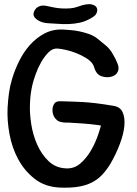

<svg xmlns="http://www.w3.org/2000/svg" viewBox="-20 -870 650 910"><path d="M504 -95Q486 -65 465 -42.5Q444 -20 416 -5.5Q388 9 351 15Q314 21 264 19Q194 16 145.5 -21.5Q97 -59 67 -114Q37 -169 25 -234.5Q13 -300 16 -360Q18 -395 22.5 -428.5Q27 -462 37 -495Q49 -536 70 -579Q91 -622 121 -656Q151 -690 190.5 -711Q230 -732 278 -730Q293 -729 313.5 -727.5Q334 -726 356 -721.5Q378 -717 401 -709Q424 -701 443 -686Q461 -672 482 -654Q503 -636 515 -613Q529 -590 537.5 -567.5Q546 -545 538 -530Q533 -519 523 -513Q513 -507 501 -505Q489 -503 476.5 -505Q464 -507 455 -511Q447 -516 442.5 -520.5Q438 -525 433 -534Q429 -542 426.5 -550.5Q424 -559 419 -567Q409 -582 388 -595Q367 -608 342 -618Q317 -628 292.5 -633.5Q268 -639 251 -640Q229 -641 210 -622Q191 -603 175.5 -576Q160 -549 149.5 -519.5Q139 -490 134 -470Q123 -423 122 -376Q120 -334 128 -282Q136 -230 156.5 -184Q177 -138 210.5 -106Q244 -74 293 -72Q331 -70 360 -94.5Q389 -119 411 -156.5Q433 -194 447.5 -238.5Q462 -283 471 -320Q473 -327 458 -335Q443 -343 425.5 -350.5Q408 -358 394.5 -364Q381 -370 385 -373Q389 -376 417.5 -375.5Q446 -375 512 -369Q548 -366 560.5 -339.5Q573 -313 569.5 -274Q566 -235 548 -187.5Q530 -140 504 -95ZM556 -270Q555 -260 543.5 -259Q532 -258 515 -261.5Q498 -265 479.5 -270Q461 -275 447 -277Q409 -282 375.5 -284.5Q342 -287 305 -289Q297 -289 289.5 -289Q282 -289 273 -291Q259 -293 250 -300.5Q241 -308 236 -317.5Q231 -327 229.5 -337.5Q228 -348 229 -355Q231 -371 239.5 -381.5Q248 -392 274 -390Q300 -389 321.5 -388.5Q343 -388 370 -386.5Q397 -385 432.5 -381Q468 -377 520 -368Q532 -366 539.5 -352.5Q547 -339 550.5 -323Q554 -307 555 -291.5Q556 -276 556 -270ZM441 -821Q441 -842 417 -848.5Q393 -855 348 -838Q332 -832 312.5 -830.5Q293 -829 273.5 -830Q254 -831 236 -834.5Q218 -838 205 -841Q183 -846 170 -841.5Q157 -837 149.5 -828.5Q142 -820 140 -811Q138 -802 139 -798Q143 -784 161.5 -773Q180 -762 206 -760Q231 -759 256 -757Q281 -755 306.5 -756Q332 -757 358 -762.5Q384 -768 410 -783Q430 -794 435.5 -803.5Q441 -813 441 -821Z"/></svg>

Font: Balpaq
Style: Regular
Weight: 400
Designer: Abay Emes
Version: Version 1.000